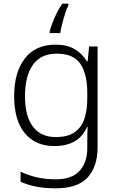

<svg xmlns="http://www.w3.org/2000/svg" viewBox="-20 -785 639 1045"><path d="M352 -756Q344 -740 335 -712.5Q326 -685 318.5 -655.5Q311 -626 308 -605H250V-612Q258 -645 276.5 -687.5Q295 -730 319 -765H352ZM283 -542Q345 -542 386.5 -517.5Q428 -493 453 -451H457L465 -532H511V17Q511 122 457 181Q403 240 282 240Q222 240 175.5 230.5Q129 221 92 204V149Q129 168 178 179.5Q227 191 284 191Q371 191 413 145Q455 99 455 20V-11Q455 -32 455.5 -53.5Q456 -75 457 -94H454Q408 10 276 10Q173 10 115 -60Q57 -130 57 -262Q57 -391 115 -466.5Q173 -542 283 -542ZM289 -493Q202 -493 159 -432Q116 -371 116 -261Q116 -153 159 -96Q202 -39 283 -39Q349 -39 386.5 -65.5Q424 -92 439.5 -139Q455 -186 455 -246V-281Q455 -382 417.5 -437.5Q380 -493 289 -493Z"/></svg>

Font: RS Noto Sans Light
Style: Regular
Weight: 300
Designer: Monotype Design Team
Foundry: Monotype Imaging Inc.
Version: Version 3.10